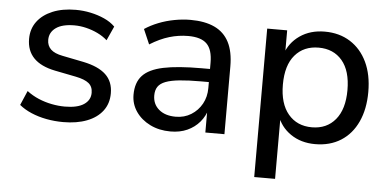

<svg xmlns="http://www.w3.org/2000/svg" viewBox="-48 -590 1745 862"><g transform="rotate(5 824.5 -159.0)"><path d="M248 9Q209 9 172 2Q135 -5 103.5 -18.5Q72 -32 49 -51L77 -116Q102 -97 130.5 -85Q159 -73 189.5 -67Q220 -61 249 -61Q306 -61 335 -80.5Q364 -100 364 -133Q364 -161 345.5 -176Q327 -191 287 -199L191 -218Q127 -231 95 -264Q63 -297 63 -350Q63 -395 87.5 -428Q112 -461 156.5 -479.5Q201 -498 261 -498Q295 -498 328 -491Q361 -484 390 -471Q419 -458 439 -438L410 -374Q391 -391 366 -403Q341 -415 314 -421.5Q287 -428 261 -428Q206 -428 177.5 -407.5Q149 -387 149 -353Q149 -327 166 -310.5Q183 -294 220 -287L315 -268Q383 -254 416.5 -222.5Q450 -191 450 -138Q450 -92 425 -59Q400 -26 354.5 -8.5Q309 9 248 9Z M731 9Q680 9 639.5 -11Q599 -31 575.5 -65Q552 -99 552 -141Q552 -196 581 -227.5Q610 -259 674 -272.5Q738 -286 846 -286H898V-227H848Q791 -227 752 -223Q713 -219 689.5 -210Q666 -201 655.5 -185.5Q645 -170 645 -146Q645 -107 673 -83Q701 -59 749 -59Q788 -59 818.5 -78Q849 -97 866.5 -128.5Q884 -160 884 -200V-314Q884 -373 858 -399Q832 -425 774 -425Q731 -425 689 -412.5Q647 -400 602 -372L573 -439Q600 -457 634 -470.5Q668 -484 705.5 -491Q743 -498 778 -498Q843 -498 886.5 -477.5Q930 -457 952 -414.5Q974 -372 974 -305V0H888V-110H895Q885 -74 862.5 -47.5Q840 -21 807 -6Q774 9 731 9Z M1124 180V-489H1214V-378H1206Q1224 -433 1271 -465.5Q1318 -498 1383 -498Q1449 -498 1498 -467Q1547 -436 1574 -379.5Q1601 -323 1601 -245Q1601 -168 1574.5 -110.5Q1548 -53 1499 -22Q1450 9 1383 9Q1319 9 1272.5 -23Q1226 -55 1209 -108H1218V180ZM1362 -65Q1429 -65 1468 -112Q1507 -159 1507 -245Q1507 -332 1468 -378Q1429 -424 1362 -424Q1295 -424 1255.5 -378Q1216 -332 1216 -245Q1216 -159 1255.5 -112Q1295 -65 1362 -65Z"/></g></svg>

Font: Nunito Sans 12pt ExtraLight 11pt Medium
Style: Regular
Weight: 500
Version: Version 3.101;gftools[0.9.27]